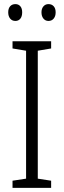

<svg xmlns="http://www.w3.org/2000/svg" viewBox="-20 -915 311 935"><path d="M41 0V-35L107 -45V-668L41 -679V-714H229V-679L164 -668V-45L229 -35V0ZM55 -895Q70 -895 79 -884.5Q88 -874 88 -855Q88 -835 79 -824Q70 -813 55 -813Q39 -813 29.5 -824.5Q20 -836 20 -855Q20 -874 29.5 -884.5Q39 -895 55 -895ZM216 -895Q232 -895 241.5 -884.5Q251 -874 251 -855Q251 -836 241.5 -824.5Q232 -813 216 -813Q201 -813 191.5 -824.5Q182 -836 182 -855Q182 -873 191.5 -884Q201 -895 216 -895Z"/></svg>

Font: Noto Sans Display Light Narrow
Style: Regular
Weight: 300
Width: 4
Designer: Monotype Design team
Foundry: Monotype Imaging Inc.
Version: Version 1.000